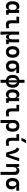

<svg xmlns="http://www.w3.org/2000/svg" viewBox="3278 -4114 1060 7657"><g transform="rotate(90 3808.5 -285.0)"><path d="M234.4 9.8Q136.7 9.8 83 -58.3Q29.3 -126.5 29.3 -253.9Q29.3 -384.3 83.7 -455.8Q138.2 -527.3 237.8 -527.3Q350.6 -527.3 362.3 -423.8H375.5V-517.6H496.1V-108.4L567.4 -97.7V0L384.3 4.9L378.4 -93.8H363.3Q358.4 -42 324 -16.1Q289.6 9.8 234.4 9.8ZM375.5 -235.4V-282.2Q375.5 -348.1 348.6 -382.8Q321.8 -417.5 270 -417.5Q213.4 -417.5 182.4 -375Q151.4 -332.5 151.4 -253.9Q151.4 -100.1 269 -100.1Q324.2 -100.1 349.9 -134.8Q375.5 -169.4 375.5 -235.4Z M959 9.8Q867.7 9.8 827.6 -39.1Q787.6 -87.9 787.6 -195.3V-410.2H644.5V-517.6H907.7V-219.7Q907.7 -158.2 924.3 -130.4Q940.9 -102.5 998 -102.5Q1038.1 -102.5 1098.6 -121.1L1110.4 -10.7Q1071.8 0 1035.9 4.9Q1000 9.8 959 9.8Z M1445.8 9.8Q1371.1 9.8 1360.4 -99.6H1348.6L1366.2 224.6H1240.7V-517.6H1361.3V-224.6Q1361.3 -168.5 1383.5 -137.9Q1405.8 -107.4 1445.8 -107.4Q1496.6 -107.4 1522.2 -141.1Q1547.9 -174.8 1547.9 -253.9V-517.6H1668.5V-108.4L1739.7 -97.7V0L1556.6 4.9L1549.3 -99.6H1537.6Q1527.3 9.8 1445.8 9.8Z M2050.8 9.8Q1940.4 9.8 1879.9 -60.5Q1819.3 -130.9 1819.3 -258.8Q1819.3 -387.2 1879.9 -457.3Q1940.4 -527.3 2050.8 -527.3Q2161.1 -527.3 2221.7 -457.3Q2282.2 -387.2 2282.2 -258.8Q2282.2 -130.9 2221.7 -60.5Q2161.1 9.8 2050.8 9.8ZM2050.8 -102.5Q2102.1 -102.5 2130.1 -143.3Q2158.2 -184.1 2158.2 -258.8Q2158.2 -334 2130.1 -374.5Q2102.1 -415 2050.8 -415Q1999.5 -415 1971.4 -374.5Q1943.4 -334 1943.4 -258.8Q1943.4 -184.1 1971.4 -143.3Q1999.5 -102.5 2050.8 -102.5Z M2619.6 9.8Q2509.3 9.8 2450 -57.9Q2390.6 -125.5 2390.6 -252Q2390.6 -378.9 2450.7 -448.2Q2510.7 -517.6 2619.6 -517.6H2895.5V-405.3H2729V-388.7Q2761.7 -383.3 2787.6 -358.4Q2813.5 -333.5 2828.6 -295.7Q2843.8 -257.8 2843.8 -212.4Q2843.8 -107.9 2784.2 -49.1Q2724.6 9.8 2619.6 9.8ZM2619.6 -102.5Q2668 -102.5 2693.8 -141.1Q2719.7 -179.7 2719.7 -252Q2719.7 -325.7 2693.6 -365.5Q2667.5 -405.3 2619.6 -405.3Q2569.3 -405.3 2542 -365.5Q2514.6 -325.7 2514.6 -252Q2514.6 -179.7 2541.7 -141.1Q2568.8 -102.5 2619.6 -102.5Z M3162.6 224.6V5.4Q3066.4 -10.3 3016.6 -77.1Q2966.8 -144 2966.8 -258.8Q2966.8 -373.5 3016.6 -440.4Q3066.4 -507.3 3162.6 -522.9V-732.4H3282.7V-522.9Q3378.9 -507.3 3428.7 -440.4Q3478.5 -373.5 3478.5 -258.8Q3478.5 -144 3428.7 -77.1Q3378.9 -10.3 3282.7 5.4V224.6ZM3180.7 -90.8V-426.8Q3086.9 -401.4 3086.9 -258.8Q3086.9 -116.2 3180.7 -90.8ZM3264.6 -426.8V-90.8Q3358.4 -116.2 3358.4 -258.8Q3358.4 -401.4 3264.6 -426.8Z M3750 9.8Q3652.3 9.8 3598.6 -58.3Q3544.9 -126.5 3544.9 -253.9Q3544.9 -384.3 3599.4 -455.8Q3653.8 -527.3 3753.4 -527.3Q3866.2 -527.3 3877.9 -423.8H3891.1V-517.6H4011.7V-108.4L4083 -97.7V0L3899.9 4.9L3894 -93.8H3878.9Q3874 -42 3839.6 -16.1Q3805.2 9.8 3750 9.8ZM3891.1 -235.4V-282.2Q3891.1 -348.1 3864.3 -382.8Q3837.4 -417.5 3785.6 -417.5Q3729 -417.5 3698 -375Q3667 -332.5 3667 -253.9Q3667 -100.1 3784.7 -100.1Q3839.8 -100.1 3865.5 -134.8Q3891.1 -169.4 3891.1 -235.4Z M4474.6 9.8Q4383.3 9.8 4343.3 -39.1Q4303.2 -87.9 4303.2 -195.3V-410.2H4160.2V-517.6H4423.3V-219.7Q4423.3 -158.2 4439.9 -130.4Q4456.5 -102.5 4513.7 -102.5Q4553.7 -102.5 4614.3 -121.1L4626 -10.7Q4587.4 0 4551.5 4.9Q4515.6 9.8 4474.6 9.8Z M5029.8 9.8Q4972.7 9.8 4937 -16.6Q4901.4 -43 4896 -94.7H4885.3V224.6H4764.6V-284.2Q4764.6 -401.9 4824.7 -464.6Q4884.8 -527.3 4998 -527.3Q5231.4 -527.3 5231.4 -253.9Q5231.4 -126.5 5178.7 -58.3Q5126 9.8 5029.8 9.8ZM4885.3 -235.8Q4885.3 -165.5 4909.9 -132.8Q4934.6 -100.1 4990.7 -100.1Q5109.4 -100.1 5109.4 -253.9Q5109.4 -417.5 4995.6 -417.5Q4942.4 -417.5 4913.8 -382.1Q4885.3 -346.7 4885.3 -279.8Z M5646.5 9.8Q5555.2 9.8 5515.1 -39.1Q5475.1 -87.9 5475.1 -195.3V-410.2H5332V-517.6H5595.2V-219.7Q5595.2 -158.2 5611.8 -130.4Q5628.4 -102.5 5685.5 -102.5Q5725.6 -102.5 5786.1 -121.1L5797.9 -10.7Q5759.3 0 5723.4 4.9Q5687.5 9.8 5646.5 9.8ZM5475.1 -609.4 5563 -794.9H5688.5L5590.8 -609.4Z M6066.4 0 6011.2 -190.4Q5981.4 -292.5 5946.5 -351.3Q5911.6 -410.2 5857.4 -429.7L5921.9 -527.3Q5990.2 -502 6031.7 -447.5Q6073.2 -393.1 6100.1 -288.1L6146.5 -105H6156.7L6286.1 -517.6H6411.1L6231 0Z M6833.5 224.6V-317.4Q6833.5 -365.2 6812.3 -391.4Q6791 -417.5 6752 -417.5Q6643.1 -417.5 6643.1 -271.5V0H6522.5V-517.6H6630.9L6641.1 -423.8H6654.8Q6661.1 -476.1 6691.4 -501.7Q6721.7 -527.3 6782.2 -527.3Q6864.3 -527.3 6909.2 -477.5Q6954.1 -427.7 6954.1 -336.9V224.6Z M7307.1 9.8Q7196.8 9.8 7137.5 -57.9Q7078.1 -125.5 7078.1 -252Q7078.1 -378.9 7138.2 -448.2Q7198.2 -517.6 7307.1 -517.6H7583V-405.3H7416.5V-388.7Q7449.2 -383.3 7475.1 -358.4Q7501 -333.5 7516.1 -295.7Q7531.2 -257.8 7531.2 -212.4Q7531.2 -107.9 7471.7 -49.1Q7412.1 9.8 7307.1 9.8ZM7307.1 -102.5Q7355.5 -102.5 7381.3 -141.1Q7407.2 -179.7 7407.2 -252Q7407.2 -325.7 7381.1 -365.5Q7355 -405.3 7307.1 -405.3Q7256.8 -405.3 7229.5 -365.5Q7202.1 -325.7 7202.1 -252Q7202.1 -179.7 7229.2 -141.1Q7256.3 -102.5 7307.1 -102.5Z"/></g></svg>

Font: Cascadia Mono NF SemiBold
Style: Regular
Weight: 600
Monospace: yes
Designer: Aaron Bell
Foundry: Saja Typeworks
Version: Version 2404.023; ttfautohint (v1.8.4)